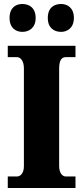

<svg xmlns="http://www.w3.org/2000/svg" viewBox="-20 -944 416 964"><path d="M287 -784C317 -784 351 -803 351 -854C351 -906 317 -924 287 -924C252 -924 220 -906 220 -854C220 -803 252 -784 287 -784ZM92 -784C125 -784 159 -803 159 -854C159 -906 125 -924 92 -924C60 -924 28 -906 28 -854C28 -803 60 -784 92 -784ZM19 0H359V-58H310C293 -58 277 -76 277 -110V-600C277 -641 289 -657 310 -657H359V-714H19V-657H66C81 -657 100 -641 100 -601V-109C100 -73 81 -58 66 -58H19Z"/></svg>

Font: Noto Serif Myanmar Condensed Black
Style: Regular
Weight: 900
Width: 3
Designer: Ben Mitchell and the Monotype Design Team
Foundry: Monotype Imaging Inc.
Version: Version 2.106